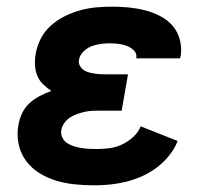

<svg xmlns="http://www.w3.org/2000/svg" viewBox="-20 -548 640 576"><path d="M262 8Q233 8 204 5Q175 2 148.5 -6Q122 -14 98.5 -28.5Q75 -43 58.5 -65Q42 -87 36 -115Q30 -143 35 -172Q38 -190 46 -207.5Q54 -225 68 -238Q82 -251 99.5 -260Q117 -269 134 -275Q121 -284 109.5 -295Q98 -306 92 -320.5Q86 -335 85 -352Q84 -369 87 -386Q91 -410 102.5 -432.5Q114 -455 133.5 -472Q153 -489 175.5 -500Q198 -511 222 -517.5Q246 -524 270 -526Q294 -528 317 -528Q343 -528 367.5 -525.5Q392 -523 415.5 -517Q439 -511 461 -499.5Q483 -488 498 -470.5Q513 -453 519.5 -429Q526 -405 522 -380L520 -373H388L389 -374Q391 -388 381.5 -397Q372 -406 360 -410.5Q348 -415 335 -416.5Q322 -418 308 -418Q295 -418 281 -416Q267 -414 254 -409Q241 -404 230 -393Q219 -382 217 -369Q215 -360 219 -352Q223 -344 229.5 -339Q236 -334 244.5 -331.5Q253 -329 262 -327.5Q271 -326 280 -325.5Q289 -325 298 -325H364L345 -216H279Q268 -216 256.5 -215.5Q245 -215 234 -212.5Q223 -210 211.5 -206Q200 -202 190 -195.5Q180 -189 173 -179Q166 -169 164 -158Q162 -146 167 -135.5Q172 -125 181 -119Q190 -113 201 -109.5Q212 -106 224 -104Q236 -102 247.5 -101.5Q259 -101 271 -101Q290 -101 309 -103.5Q328 -106 346 -114.5Q364 -123 379.5 -137Q395 -151 402 -169L513 -125Q504 -102 487.5 -81.5Q471 -61 450.5 -45.5Q430 -30 406.5 -19.5Q383 -9 359 -3Q335 3 310.5 5.5Q286 8 262 8Z"/></svg>

Font: Iosevka Extrabold Extended
Style: Italic
Weight: 800
Width: 7
Italic angle: -9°
Monospace: yes
Designer: Belleve Invis
Foundry: Belleve Invis
Version: Version 32.5.0; ttfautohint (v1.8.4)